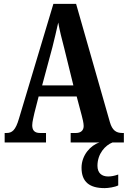

<svg xmlns="http://www.w3.org/2000/svg" viewBox="-20 -734 658 989"><path d="M4 0H217V-49H186C156 -49 146 -65 146 -89C146 -107 154 -135 157 -151L179 -237H375L401 -139C405 -124 411 -100 411 -85C411 -61 395 -49 371 -49H344V0H492C447 14 400 65 400 130C400 204 442 235 519 235C537 235 572 230 589 221V165C569 172 553 175 537 175C505 175 482 158 482 120C482 57 523 14 559 0H618V-49H610C578 -49 558 -63 546 -105L372 -714H255L78 -124C60 -62 42 -49 13 -49H4ZM197 -294 250 -491C261 -534 271 -578 280 -618C287 -578 298 -534 311 -485L358 -294Z"/></svg>

Font: Noto Serif Bengali ExtraCondensed
Style: Regular
Weight: 400
Width: 2
Designer: Juan Bruce, Universal Thirst, Indian Type Foundry and the Monotype Design Team.
Foundry: Monotype Imaging Inc.
Version: Version 2.003